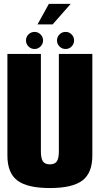

<svg xmlns="http://www.w3.org/2000/svg" viewBox="-20 -948 508 972"><path d="M232.5 4Q119 4 68.2 -34Q17.5 -72 17.5 -160.5V-675H187V-181.5Q187 -147 197 -131.5Q207 -116 232.5 -116Q258 -116 268 -131.5Q278 -147 278 -181.5V-675H447.5V-160.5Q447.5 -72 396.8 -34Q346 4 232.5 4ZM155 -700Q137 -700 124.2 -712.8Q111.5 -725.5 111.5 -743.5Q111.5 -761 124.2 -773.8Q137 -786.5 155 -786.5Q172.5 -786.5 185.2 -773.8Q198 -761 198 -743.5Q198 -725.5 185.2 -712.8Q172.5 -700 155 -700ZM312 -700Q294 -700 281.2 -712.8Q268.5 -725.5 268.5 -743.5Q268.5 -761 281.2 -773.8Q294 -786.5 312 -786.5Q330 -786.5 342.5 -773.8Q355 -761 355 -743.5Q355 -725.5 342.5 -712.8Q330 -700 312 -700ZM170 -824.5 227.5 -928.5H338L246.5 -824.5Z"/></svg>

Font: Anybody Condensed ExtraBold
Style: Regular
Weight: 800
Width: 3
Designer: Tyler Finck
Foundry: Etcetera Type Company
Version: Version 1.010; ttfautohint (v1.8.3) -l 8 -r 50 -G 200 -x 14 